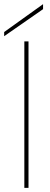

<svg xmlns="http://www.w3.org/2000/svg" viewBox="-32 -903 242 923"><path d="M85 0V-704H105V0ZM-12 -749 175 -883V-859L-12 -729Z"/></svg>

Font: Poppins Variable
Style: Regular
Weight: 100
Designer: Jonny Pinhorn
Foundry: Indian Type Foundry
Version: Version 6.000